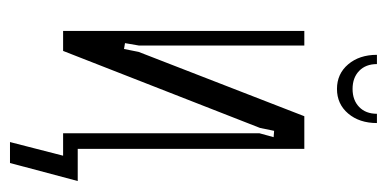

<svg xmlns="http://www.w3.org/2000/svg" viewBox="-220 -464 793 394"><g transform="rotate(90 177.0 -267.5)"><path d="M286 -495V0H254V-403L262 -432L249 -433L243 -404L85 0H44V-495H74V-156L69 -127L81 -125L87 -155L219 -495ZM272 109 300 0H282L281 -30H352L315 109ZM214 -644H233Q233 -608 213.5 -585Q194 -562 163 -562Q132 -562 112.5 -585Q93 -608 93 -644H112Q112 -621 126 -607.5Q140 -594 163 -594Q186 -594 200 -607.5Q214 -621 214 -644Z"/></g></svg>

Font: Moniqa Paragraph
Style: Regular
Weight: 400
Designer: Rajesh Rajput
Foundry: Rajesh Rajput
Version: Version 1.000